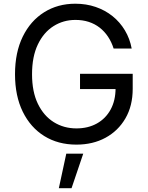

<svg xmlns="http://www.w3.org/2000/svg" viewBox="-20 -757 786 1018"><path d="M385.3 9.8Q288.1 9.8 214.8 -35.6Q141.6 -81.1 100.6 -164.8Q59.6 -248.5 59.6 -363.3Q59.6 -479 100.6 -562.7Q141.6 -646.5 213.9 -691.9Q286.1 -737.3 379.4 -737.3Q437 -737.3 487.1 -720.2Q537.1 -703.1 576.7 -671.4Q616.2 -639.6 642.3 -595.9Q668.5 -552.2 678.2 -499.5H582.5Q571.3 -534.7 552.7 -562.5Q534.2 -590.3 508.5 -610.4Q482.9 -630.4 450.7 -640.9Q418.5 -651.4 379.9 -651.4Q315.9 -651.4 263.7 -618.4Q211.4 -585.4 180.7 -521.2Q149.9 -457 149.9 -363.3Q149.9 -270.5 180.9 -206.5Q211.9 -142.6 265.1 -109.4Q318.4 -76.2 385.3 -76.2Q446.8 -76.2 493.7 -102.3Q540.5 -128.4 566.7 -176.5Q592.8 -224.6 592.8 -290L620.6 -284.7H404.3V-365.7H683.6V-286.1Q683.6 -195.8 645 -129.4Q606.4 -63 539.3 -26.6Q472.2 9.8 385.3 9.8ZM292 240.7 331.5 57.6H421.4L359.4 240.7Z"/></svg>

Font: Adwaita Sans
Style: Regular
Weight: 400
Designer: Rasmus Andersson
Foundry: rsms
Version: Version 4.001;git-9221beed3